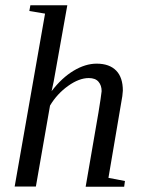

<svg xmlns="http://www.w3.org/2000/svg" viewBox="-20 -712 540 733"><path d="M152 -660 92 -670 96 -692H237L185 -401L177 -364Q216 -415 261 -442Q306 -469 349 -469Q398 -469 424 -442Q449 -416 449 -366Q449 -363 447 -345Q446 -340 394 -33L457 -21L454 1H307L356 -283Q366 -344 368 -364Q368 -386 356 -400Q344 -414 319 -414Q282 -414 240 -384Q198 -354 171 -309L117 0H36Z"/></svg>

Font: Libra Serif Modern
Style: Italic
Weight: 400
Italic angle: -12°
Designer: Stefan Peev, Context Ltd
Foundry: Stefan Peev, Context Ltd
Version: Version 1.000